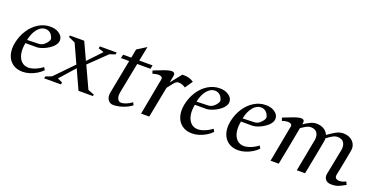

<svg xmlns="http://www.w3.org/2000/svg" viewBox="-29 -1301 3775 1958"><g transform="rotate(20 1858.5 -322.0)"><path d="M215 13Q150 13 106 -19Q62 -51 45 -107.5Q28 -164 42 -237Q59 -319 100.5 -382Q142 -445 201 -481Q260 -517 327 -517Q380 -517 414.5 -496Q449 -475 459 -450Q471 -420 460.5 -393Q450 -366 426 -344Q402 -322 372 -305.5Q342 -289 314 -280.5Q286 -272 268 -272H144Q131 -206 141 -155.5Q151 -105 181 -76Q211 -47 257 -47Q289 -47 331 -64Q373 -81 407 -108L424 -80Q399 -53 364 -32Q329 -11 290.5 1Q252 13 215 13ZM149 -308 275 -312Q304 -313 328 -331.5Q352 -350 365 -372.5Q378 -395 373 -408Q363 -441 341 -459.5Q319 -478 287 -478Q241 -478 202.5 -431.5Q164 -385 149 -308Z M446 0 451 -22 516 -47 707 -244 613 -450 540 -483 544 -500H699L786 -312L924 -458L864 -478L869 -500H1052L1047 -478L987 -458L802 -279L911 -43L979 -17L975 0H819L723 -210L579 -47L633 -22L628 0Z M1201 15Q1161 15 1141 -17Q1121 -49 1131 -99L1201 -462H1111L1121 -502H1209L1227 -597L1327 -660L1296 -502H1440L1432 -462H1288L1224 -134Q1215 -86 1229 -60Q1243 -34 1266 -34Q1293 -34 1324 -47Q1355 -60 1383 -81L1397 -53Q1359 -23 1304 -4Q1249 15 1201 15Z M1498 0Q1501 -12 1506.5 -43.5Q1512 -75 1520 -117Q1528 -159 1536.5 -204.5Q1545 -250 1552.5 -290.5Q1560 -331 1565.5 -360Q1571 -389 1573 -398Q1578 -424 1548 -431Q1518 -438 1468 -421L1457 -453Q1477 -460 1507 -472.5Q1537 -485 1569 -496.5Q1601 -508 1627.5 -512.5Q1654 -517 1668.5 -508Q1683 -499 1677 -469Q1674 -454 1670.5 -436.5Q1667 -419 1664 -399L1758 -517Q1798 -519 1829.5 -510.5Q1861 -502 1883 -485L1826 -403Q1789 -429 1751 -429Q1726 -429 1704 -401.5Q1682 -374 1652 -336Q1638 -265 1621.5 -178.5Q1605 -92 1587 0Z M2054 13Q1989 13 1945 -19Q1901 -51 1884 -107.5Q1867 -164 1881 -237Q1898 -319 1939.5 -382Q1981 -445 2040 -481Q2099 -517 2166 -517Q2219 -517 2253.5 -496Q2288 -475 2298 -450Q2310 -420 2299.5 -393Q2289 -366 2265 -344Q2241 -322 2211 -305.5Q2181 -289 2153 -280.5Q2125 -272 2107 -272H1983Q1970 -206 1980 -155.5Q1990 -105 2020 -76Q2050 -47 2096 -47Q2128 -47 2170 -64Q2212 -81 2246 -108L2263 -80Q2238 -53 2203 -32Q2168 -11 2129.5 1Q2091 13 2054 13ZM1988 -308 2114 -312Q2143 -313 2167 -331.5Q2191 -350 2204 -372.5Q2217 -395 2212 -408Q2202 -441 2180 -459.5Q2158 -478 2126 -478Q2080 -478 2041.5 -431.5Q2003 -385 1988 -308Z M2554 13Q2489 13 2445 -19Q2401 -51 2384 -107.5Q2367 -164 2381 -237Q2398 -319 2439.5 -382Q2481 -445 2540 -481Q2599 -517 2666 -517Q2719 -517 2753.5 -496Q2788 -475 2798 -450Q2810 -420 2799.5 -393Q2789 -366 2765 -344Q2741 -322 2711 -305.5Q2681 -289 2653 -280.5Q2625 -272 2607 -272H2483Q2470 -206 2480 -155.5Q2490 -105 2520 -76Q2550 -47 2596 -47Q2628 -47 2670 -64Q2712 -81 2746 -108L2763 -80Q2738 -53 2703 -32Q2668 -11 2629.5 1Q2591 13 2554 13ZM2488 -308 2614 -312Q2643 -313 2667 -331.5Q2691 -350 2704 -372.5Q2717 -395 2712 -408Q2702 -441 2680 -459.5Q2658 -478 2626 -478Q2580 -478 2541.5 -431.5Q2503 -385 2488 -308Z M2903 0Q2906 -12 2911.5 -43.5Q2917 -75 2925 -117Q2933 -159 2941.5 -204.5Q2950 -250 2957.5 -290.5Q2965 -331 2970.5 -360Q2976 -389 2978 -398Q2983 -424 2953 -431Q2923 -438 2873 -421L2862 -453Q2882 -460 2912 -472.5Q2942 -485 2974 -496.5Q3006 -508 3032.5 -512.5Q3059 -517 3073.5 -508Q3088 -499 3082 -469Q3081 -464 3080 -459Q3113 -482 3147.5 -499Q3182 -516 3215 -516Q3264 -516 3297.5 -495Q3331 -474 3344 -440Q3384 -469 3424.5 -492.5Q3465 -516 3505 -516Q3552 -516 3584.5 -497Q3617 -478 3632 -446Q3647 -414 3639 -374Q3631 -328 3620.5 -273.5Q3610 -219 3600.5 -171Q3591 -123 3585 -96Q3580 -66 3598.5 -54.5Q3617 -43 3646.5 -47Q3676 -51 3701 -65L3717 -34Q3679 -12 3647 2Q3615 16 3569 16Q3523 16 3503 -9.5Q3483 -35 3490 -72Q3493 -87 3499 -116.5Q3505 -146 3512 -182.5Q3519 -219 3526 -254Q3533 -289 3538 -315.5Q3543 -342 3545 -351Q3553 -398 3533.5 -429.5Q3514 -461 3464 -462Q3438 -462 3408 -445Q3378 -428 3351 -406Q3352 -390 3349 -374Q3344 -346 3336.5 -305Q3329 -264 3320 -218Q3311 -172 3302.5 -128Q3294 -84 3287.5 -50Q3281 -16 3277 0H3188Q3191 -15 3198 -52Q3205 -89 3214 -136Q3223 -183 3231.5 -228.5Q3240 -274 3246.5 -308Q3253 -342 3255 -351Q3263 -398 3243.5 -429.5Q3224 -461 3174 -462Q3150 -462 3123.5 -447.5Q3097 -433 3071 -414Q3057 -336 3036 -227Q3015 -118 2992 0Z"/></g></svg>

Font: Wittgenstein-Italic Regular
Style: Italic
Weight: 400
Italic angle: -11°
Designer: Jörg Drees
Foundry: Jörg Drees
Version: Version 1.000; ttfautohint (v1.8.4.7-5d5b)